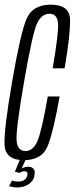

<svg xmlns="http://www.w3.org/2000/svg" viewBox="-25 -700 328 844"><path d="M79.5 4Q161.5 4 186.2 -61.8Q211 -127.5 237 -276H185Q158.5 -123.5 139.5 -79.8Q120.5 -36 86.5 -36Q52 -36 48 -81.5Q44 -127 80.5 -339Q117.5 -552.5 137.5 -596Q157.5 -639.5 192.5 -639.5Q226.5 -639.5 230 -598Q233.5 -556.5 206.5 -399.5H259Q285 -552 282.8 -615.8Q280.5 -679.5 198 -679.5Q117 -679.5 90.5 -614.2Q64 -549 28 -339Q-8 -131.5 -5 -63.8Q-2 4 79.5 4ZM51 124Q63.5 124 76 120.8Q88.5 117.5 99.2 110.8Q110 104 117.5 93.8Q125 83.5 126.5 70.5Q130.5 50.5 122.2 41.8Q114 33 99 33Q88 33 78.8 36.8Q69.5 40.5 64 45.5L61.5 60Q66.5 56.5 72.2 54.5Q78 52.5 82.5 52.5Q89.5 52.5 93.5 57Q97.5 61.5 95 71Q92.5 84 82 91Q71.5 98 55.5 98Q47 98 39.8 96.8Q32.5 95.5 27.5 94L15 119Q21.5 120.5 31.2 122.2Q41 124 51 124ZM61.5 60 88.5 0H63L40.5 55Z"/></svg>

Font: Anybody ExtraCondensed Light
Style: Italic
Weight: 300
Width: 2
Italic angle: -10°
Version: Version 1.113;gftools[0.9.25]